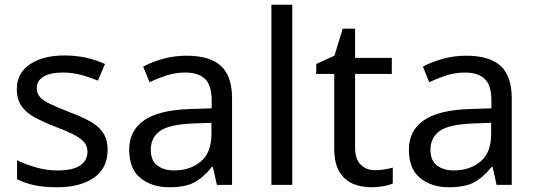

<svg xmlns="http://www.w3.org/2000/svg" viewBox="-20 -780 2260 810"><path d="M434 -148Q434 -70 376 -30Q318 10 220 10Q164 10 123.5 1Q83 -8 52 -24V-104Q84 -88 129.5 -74.5Q175 -61 222 -61Q289 -61 319 -82.5Q349 -104 349 -140Q349 -160 338 -176Q327 -192 298.5 -208Q270 -224 217 -244Q165 -264 128 -284Q91 -304 71 -332Q51 -360 51 -404Q51 -472 106.5 -509Q162 -546 252 -546Q301 -546 343.5 -536.5Q386 -527 423 -510L393 -440Q359 -454 322 -464Q285 -474 246 -474Q192 -474 163.5 -456.5Q135 -439 135 -409Q135 -387 148 -371.5Q161 -356 191.5 -341.5Q222 -327 273 -307Q324 -288 360 -268Q396 -248 415 -219.5Q434 -191 434 -148Z M767 -545Q865 -545 912 -502Q959 -459 959 -365V0H895L878 -76H874Q839 -32 800.5 -11Q762 10 694 10Q621 10 573 -28.5Q525 -67 525 -149Q525 -229 588 -272.5Q651 -316 782 -320L873 -323V-355Q873 -422 844 -448Q815 -474 762 -474Q720 -474 682 -461.5Q644 -449 611 -433L584 -499Q619 -518 667 -531.5Q715 -545 767 -545ZM793 -259Q693 -255 654.5 -227Q616 -199 616 -148Q616 -103 643.5 -82Q671 -61 714 -61Q782 -61 827 -98.5Q872 -136 872 -214V-262Z M1213 0H1125V-760H1213Z M1562 -62Q1582 -62 1603 -65.5Q1624 -69 1637 -73V-6Q1623 1 1597 5.5Q1571 10 1547 10Q1505 10 1469.5 -4.5Q1434 -19 1412 -55Q1390 -91 1390 -156V-468H1314V-510L1391 -545L1426 -659H1478V-536H1633V-468H1478V-158Q1478 -109 1501.5 -85.5Q1525 -62 1562 -62Z M1947 -545Q2045 -545 2092 -502Q2139 -459 2139 -365V0H2075L2058 -76H2054Q2019 -32 1980.5 -11Q1942 10 1874 10Q1801 10 1753 -28.5Q1705 -67 1705 -149Q1705 -229 1768 -272.5Q1831 -316 1962 -320L2053 -323V-355Q2053 -422 2024 -448Q1995 -474 1942 -474Q1900 -474 1862 -461.5Q1824 -449 1791 -433L1764 -499Q1799 -518 1847 -531.5Q1895 -545 1947 -545ZM1973 -259Q1873 -255 1834.5 -227Q1796 -199 1796 -148Q1796 -103 1823.5 -82Q1851 -61 1894 -61Q1962 -61 2007 -98.5Q2052 -136 2052 -214V-262Z"/></svg>

Font: Go Noto Current
Style: Regular
Weight: 400
Designer: Monotype Design Team
Foundry: Monotype Imaging Inc.
Version: Version 2.007; ttfautohint (v1.8) -l 8 -r 50 -G 200 -x 14 -D